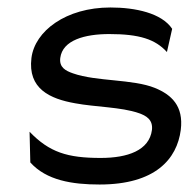

<svg xmlns="http://www.w3.org/2000/svg" viewBox="-20 -482 515 513"><path d="M61 -48C104 0 173 11 246 11C395 11 453 -57 463 -135C471 -199 438 -229 394 -247C335 -271 237 -264 175 -286C155 -293 138 -302 141 -327C147 -375 207 -391 272 -391C353 -391 395 -377 426 -343L440 -405C412 -447 342 -462 275 -462C156 -462 73 -399 64 -327C54 -245 113 -218 181 -206C234 -196 304 -196 350 -180C371 -173 389 -162 386 -135C379 -80 321 -60 249 -60C160 -60 112 -75 59 -130Z"/></svg>

Font: Charger
Style: It
Weight: 400
Designer: Jasper
Foundry: Cannot Into Space Fonts
Version: Version 0.98